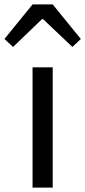

<svg xmlns="http://www.w3.org/2000/svg" viewBox="-55 -847 385 867"><path d="M92 -827H183L310 -671L272 -635L139 -761H135L4 -635L-35 -671ZM92 -543H183V0H92Z"/></svg>

Font: Noto Sans SC
Style: Regular
Weight: 400
Designer: Ryoko NISHIZUKA ____ (kana & ideographs); Paul D. Hunt (Latin, Greek & Cyrillic); Wenlong ZHANG ___ (bopomofo); Sandoll 
Foundry: Adobe Systems Incorporated
Version: Version 1.004